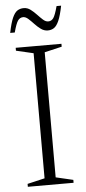

<svg xmlns="http://www.w3.org/2000/svg" viewBox="-58 -889 413 922"><g transform="rotate(-5 148.0 -428.0)"><path d="M258.5 -14V0H38V-14L121.5 -33.5V-636.5L38 -656V-670H258.5V-656L175 -636.5V-33.5ZM273 -852.5Q263.5 -805 252.8 -780.8Q242 -756.5 229 -748Q216 -739.5 199.5 -739.5Q181 -739.5 165.8 -750.8Q150.5 -762 137 -776.5Q123.5 -791 111 -802.2Q98.5 -813.5 86.5 -813.5Q71 -813.5 61.2 -800Q51.5 -786.5 40 -743.5H18Q27.5 -791 38.2 -815.2Q49 -839.5 62.2 -848Q75.5 -856.5 93 -856.5Q110.5 -856.5 125.5 -845.2Q140.5 -834 154 -819.5Q167.5 -805 180 -793.8Q192.5 -782.5 205 -782.5Q220.5 -782.5 230 -796Q239.5 -809.5 251 -852.5Z"/></g></svg>

Font: Newsreader Text Light
Style: Regular
Weight: 300
Designer: Hugues Gentile
Foundry: Production Type
Version: Version 1.001